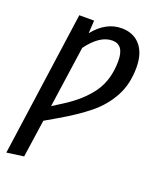

<svg xmlns="http://www.w3.org/2000/svg" viewBox="-140 -624 765 925"><g transform="rotate(20 242.5 -161.5)"><path d="M454 -384Q454 -298 419 -234Q384 -170 326 -123Q268 -76 182 -26L120 10L92 203L5 215L109 -527H185L181 -461Q243 -538 323 -538Q384 -538 419 -497.5Q454 -457 454 -384ZM361 -384Q361 -467 301 -467Q237 -467 176 -384L131 -69L180 -100Q269 -156 315 -222Q361 -288 361 -384Z"/></g></svg>

Font: Fira Sans Compressed
Style: Italic
Weight: 400
Width: 1
Italic angle: -8°
Designer: bBox Type GmbH & Carrois Corporate GbR & Edenspiekermann AG
Foundry: bBox Type GmbH & Carrois Corporate GbR & Edenspiekermann AG
Version: Version 4.301